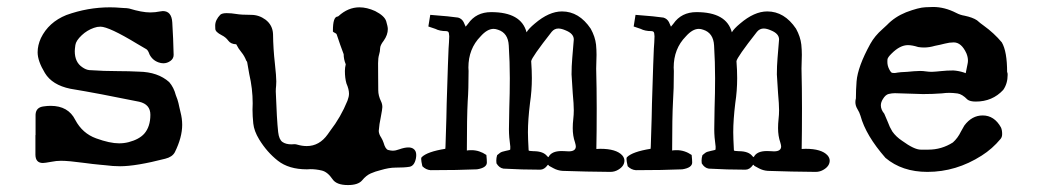

<svg xmlns="http://www.w3.org/2000/svg" viewBox="-20 -475 2970 548"><path d="M322.8 -0.5Q302.2 -0.5 280.8 -3.4Q272.9 -4.4 264.6 -4.9Q243.7 -6.8 222.2 -9.8Q175.8 -16.1 154.3 -16.1Q140.6 -16.1 126.5 -13.2Q107.9 -9.8 102.5 -9.8Q81.5 -9.8 81.1 -33.2V-89.4H81.5V-147.9Q82.5 -168.9 105 -171.4Q115.2 -172.9 124.5 -172.9Q174.8 -172.9 194.8 -132.8Q215.3 -94.2 254.4 -80.1Q293.5 -65.9 319.8 -65.9Q334 -65.9 347.2 -69.3Q377 -77.1 391.6 -93.3Q409.2 -113.3 409.2 -147.5Q409.2 -177.2 377.4 -184.6Q260.7 -208.5 180.7 -221.7Q128.9 -232.4 108.2 -266.6Q87.4 -300.8 87.4 -325.7Q87.4 -345.7 96.7 -366.2Q118.7 -411.6 169.4 -432.1Q230.5 -454.1 293.9 -454.1Q309.6 -454.1 325.7 -452.6L333.5 -452.1Q341.3 -452.1 348.6 -450.7Q385.3 -439.5 408.7 -439.5Q422.9 -439.5 437 -442.4L444.8 -443.4Q469.7 -443.4 471.7 -411.1Q474.6 -364.7 475.6 -318.4Q475.6 -307.6 466.3 -301Q457 -294.4 446.3 -294.4Q439.5 -294.4 432.6 -296.9Q414.6 -303.2 406.2 -320.8Q406.2 -321.8 405.8 -322.3Q402.3 -331.5 397.9 -334.5L372.1 -349.6Q291 -398.9 266.6 -398.9Q257.3 -398.9 248 -395.5Q228.5 -388.7 213.4 -374.5Q196.8 -358.9 195.1 -346.4Q193.4 -334 193.4 -329.1Q193.4 -297.4 214.8 -283.2Q225.1 -275.9 234.9 -274.9Q276.4 -272 317.9 -272Q347.2 -272 376.5 -270.5Q430.7 -269.5 462.9 -240.7Q476.1 -225.6 481.9 -203.1L486.3 -191.4Q489.7 -180.7 491.7 -169.9L495.1 -155.3Q500 -136.7 500 -118.7Q500 -83 479 -40.5Q471.7 -26.9 451.7 -22Q368.2 -0.5 322.8 -0.5Z M973.1 53.2Q940.4 53.2 929.2 36.6Q915 15.6 898.4 11.7Q881.8 7.8 866.2 7.8L856 8.3Q804.2 8.3 772.9 -16.4Q741.7 -41 719.7 -77.1Q705.1 -101.1 702.9 -122.6Q700.7 -144 700.7 -162.1L701.2 -180.2Q701.2 -221.7 691.4 -263.7Q688 -280.8 685.5 -297.4Q684.1 -301.3 683.1 -301.3Q677.7 -315.4 669.2 -325.7Q660.6 -335.9 654.3 -348.6Q638.7 -349.1 631.6 -358.9Q624.5 -368.7 612.8 -374.5Q594.7 -383.8 594.5 -392.6Q594.2 -401.4 594.2 -401.9Q594.2 -418 608.9 -433.1Q614.3 -437.5 627 -437.5Q640.1 -437.5 654.3 -435.1Q668.5 -432.6 696.8 -432.6Q719.2 -432.6 737.8 -418.9Q758.3 -403.3 759.3 -377.4Q759.8 -335.4 764.6 -293.5Q768.6 -256.8 768.6 -242.7L768.1 -230.5Q767.1 -222.2 767.1 -213.9Q770 -133.8 773.9 -98.1Q776.4 -76.7 786.1 -69.8Q795.9 -63 812 -63L820.3 -63.5Q824.7 -63.5 829.1 -62Q842.8 -58.1 855.5 -58.1Q891.6 -58.1 915.5 -91.8L922.4 -101.6Q952.6 -140.6 971.7 -187.5Q976.1 -199.2 976.1 -207.5Q976.1 -220.2 968.8 -236.8Q964.4 -252 964.4 -272.5Q964.4 -281.7 966.8 -291.5Q960.9 -305.7 960.9 -320.3Q951.2 -345.7 940.9 -377Q940.4 -378.9 936.3 -380.9Q932.1 -382.8 930.2 -384.8V-387.7Q930.2 -426.3 942.9 -427.7Q944.8 -427.7 946.3 -429.2Q973.6 -454.1 1005.9 -454.1Q1027.3 -454.1 1050.8 -443.4Q1077.6 -429.7 1082.3 -414.3Q1086.9 -398.9 1086.9 -392.1Q1086.9 -375.5 1075.2 -358.9Q1064.9 -345.7 1064.9 -336.9Q1064.9 -328.6 1062 -319.1Q1059.1 -309.6 1059.1 -294.4Q1059.1 -274.4 1059.3 -256.1Q1059.6 -237.8 1059.6 -217.3Q1059.6 -202.1 1067.4 -186Q1071.3 -178.2 1071.3 -169.4Q1071.3 -164.1 1066.9 -141.1Q1062.5 -121.1 1061 -101.1Q1061.5 -91.8 1067.9 -82.5Q1072.3 -75.2 1074.7 -67.9Q1080.1 -48.8 1088.1 -46.9Q1096.2 -44.9 1100.6 -44.9Q1109.4 -44.9 1119.6 -48.8Q1134.8 -54.2 1145.5 -54.2Q1153.8 -54.2 1159.2 -50.8Q1168 -45.4 1168 -32.7Q1168 -27.8 1167 -22.5Q1162.6 -1.5 1148.9 1Q1135.3 3.4 1108.4 3.4Q1090.3 3.4 1065.9 10.7Q1051.3 14.2 1038.1 20Q1024.9 25.9 1013.7 39.6Q1002.4 53.2 973.1 53.2Z M1545.4 -26.4Q1553.7 -43.9 1583 -43.9Q1588.9 -43.9 1594.2 -43.5Q1596.7 -43 1603 -43Q1623.5 -43 1623.5 -57.1Q1623.5 -60.5 1621.1 -68.8Q1614.7 -86.9 1614.7 -109.4Q1614.7 -122.1 1616.2 -134.8Q1617.7 -147.5 1617.7 -160.2Q1617.7 -177.2 1614.7 -209Q1612.8 -235.4 1611.3 -262.7Q1611.3 -286.1 1613.3 -309.1L1617.7 -362.3Q1617.7 -378.9 1594.7 -388.2Q1582.5 -393.6 1573.7 -393.6Q1562.5 -393.6 1554.7 -384.3Q1497.1 -311 1496.1 -300.3Q1498 -274.4 1498 -252Q1498 -215.8 1492.7 -180.7Q1486.8 -132.8 1486.8 -97.7Q1486.8 -82 1488.8 -45.9Q1488.8 -43.9 1502.4 -43.5Q1531.2 -43.5 1542 -28.8ZM1722.2 15.6Q1652.8 15.1 1585.4 12.7Q1571.8 11.7 1560.1 5.4L1547.4 -1.5L1544.4 -4.9Q1543.9 -4.9 1543 -3.9Q1533.7 9.3 1521.5 9.3Q1469.7 9.3 1417 6.3Q1404.8 4.4 1397 -8.8L1396.5 -16.6Q1396.5 -24.4 1398.9 -32.2Q1402.8 -35.2 1407 -38.6Q1411.1 -42 1423.3 -44.4Q1435.5 -46.9 1436 -47.6Q1436.5 -48.3 1436.5 -56.6Q1432.6 -84 1432.6 -106L1433.6 -166Q1435.1 -208.5 1435.1 -252Q1435.1 -297.4 1432.1 -345.2Q1430.2 -380.9 1401.4 -390.1Q1394.5 -392.6 1388.7 -392.6Q1370.6 -392.6 1351.6 -371.1Q1316.9 -335.9 1316.9 -282.2L1317.4 -272.5Q1317.4 -219.2 1314.9 -186Q1312.5 -141.1 1312.5 -45.4Q1316.4 -46.4 1325.7 -46.4Q1348.1 -46.4 1368.2 -32.7Q1369.6 -18.6 1369.6 -11.2Q1369.6 3.9 1341.3 8.3Q1287.1 10.7 1209 10.7Q1195.8 9.8 1185.5 -0.5Q1182.1 -15.1 1182.1 -21.5Q1182.1 -24.9 1183.6 -26.4Q1199.2 -42 1251 -50.3Q1251.5 -52.7 1251.5 -56.6Q1254.9 -159.2 1254.9 -179.2Q1259.3 -320.8 1260.3 -336.4Q1261.7 -354 1262.2 -371.6Q1261.7 -382.3 1259.3 -384.3Q1256.8 -386.2 1253.4 -386.2Q1234.9 -386.2 1222.7 -392.6L1202.6 -399.4L1208 -432.6Q1266.1 -428.2 1287.6 -424.8Q1297.9 -421.9 1303.2 -412.1L1309.1 -398.9L1315.9 -407.2Q1338.9 -440.4 1381.8 -440.4Q1467.8 -440.4 1482.9 -382.8Q1488.8 -393.1 1506.3 -407.7Q1546.9 -442.4 1584 -442.4Q1632.8 -442.4 1666 -393.1Q1678.7 -370.1 1681.2 -347.7Q1682.6 -332.5 1682.6 -318.4L1681.6 -279.3Q1683.1 -223.1 1683.1 -166Q1683.1 -96.2 1682.1 -49.8L1693.4 -50.3Q1738.8 -50.3 1755.9 -31.7Q1762.2 -24.4 1762.2 -16.6Q1762.2 -1.5 1745.6 8.8Q1734.9 15.6 1722.2 15.6Z M2131.3 -26.4Q2139.6 -43.9 2168.9 -43.9Q2174.8 -43.9 2180.2 -43.5Q2182.6 -43 2189 -43Q2209.5 -43 2209.5 -57.1Q2209.5 -60.5 2207 -68.8Q2200.7 -86.9 2200.7 -109.4Q2200.7 -122.1 2202.1 -134.8Q2203.6 -147.5 2203.6 -160.2Q2203.6 -177.2 2200.7 -209Q2198.7 -235.4 2197.3 -262.7Q2197.3 -286.1 2199.2 -309.1L2203.6 -362.3Q2203.6 -378.9 2180.7 -388.2Q2168.5 -393.6 2159.7 -393.6Q2148.4 -393.6 2140.6 -384.3Q2083 -311 2082 -300.3Q2084 -274.4 2084 -252Q2084 -215.8 2078.6 -180.7Q2072.8 -132.8 2072.8 -97.7Q2072.8 -82 2074.7 -45.9Q2074.7 -43.9 2088.4 -43.5Q2117.2 -43.5 2127.9 -28.8ZM2308.1 15.6Q2238.8 15.1 2171.4 12.7Q2157.7 11.7 2146 5.4L2133.3 -1.5L2130.4 -4.9Q2129.9 -4.9 2128.9 -3.9Q2119.6 9.3 2107.4 9.3Q2055.7 9.3 2002.9 6.3Q1990.7 4.4 1982.9 -8.8L1982.4 -16.6Q1982.4 -24.4 1984.9 -32.2Q1988.8 -35.2 1992.9 -38.6Q1997.1 -42 2009.3 -44.4Q2021.5 -46.9 2022 -47.6Q2022.5 -48.3 2022.5 -56.6Q2018.6 -84 2018.6 -106L2019.5 -166Q2021 -208.5 2021 -252Q2021 -297.4 2018.1 -345.2Q2016.1 -380.9 1987.3 -390.1Q1980.5 -392.6 1974.6 -392.6Q1956.5 -392.6 1937.5 -371.1Q1902.8 -335.9 1902.8 -282.2L1903.3 -272.5Q1903.3 -219.2 1900.9 -186Q1898.4 -141.1 1898.4 -45.4Q1902.3 -46.4 1911.6 -46.4Q1934.1 -46.4 1954.1 -32.7Q1955.6 -18.6 1955.6 -11.2Q1955.6 3.9 1927.2 8.3Q1873 10.7 1794.9 10.7Q1781.7 9.8 1771.5 -0.5Q1768.1 -15.1 1768.1 -21.5Q1768.1 -24.9 1769.5 -26.4Q1785.2 -42 1836.9 -50.3Q1837.4 -52.7 1837.4 -56.6Q1840.8 -159.2 1840.8 -179.2Q1845.2 -320.8 1846.2 -336.4Q1847.7 -354 1848.1 -371.6Q1847.7 -382.3 1845.2 -384.3Q1842.8 -386.2 1839.4 -386.2Q1820.8 -386.2 1808.6 -392.6L1788.6 -399.4L1793.9 -432.6Q1852.1 -428.2 1873.5 -424.8Q1883.8 -421.9 1889.2 -412.1L1895 -398.9L1901.9 -407.2Q1924.8 -440.4 1967.8 -440.4Q2053.7 -440.4 2068.8 -382.8Q2074.7 -393.1 2092.3 -407.7Q2132.8 -442.4 2169.9 -442.4Q2218.8 -442.4 2252 -393.1Q2264.6 -370.1 2267.1 -347.7Q2268.6 -332.5 2268.6 -318.4L2267.6 -279.3Q2269 -223.1 2269 -166Q2269 -96.2 2268.1 -49.8L2279.3 -50.3Q2324.7 -50.3 2341.8 -31.7Q2348.1 -24.4 2348.1 -16.6Q2348.1 -1.5 2331.5 8.8Q2320.8 15.6 2308.1 15.6Z M2736.3 -266.1 2741.7 -293Q2742.7 -297.4 2742.7 -302.2Q2742.7 -312 2738.3 -322.8Q2724.1 -354 2702.1 -354Q2689.9 -354 2677 -350.6Q2664.1 -347.2 2648.4 -344.2Q2632.3 -339.4 2617.2 -339.4Q2608.9 -339.4 2600.6 -340.8Q2583.5 -346.2 2571.3 -346.2Q2548.8 -346.2 2524.9 -322.3Q2513.2 -311 2512.9 -304.9Q2512.7 -298.8 2512.7 -298.3Q2512.7 -287.6 2517.8 -277.6Q2522.9 -267.6 2526.4 -267.1Q2529.8 -266.6 2532.2 -266.6Q2536.1 -266.6 2541.5 -267.8Q2546.9 -269 2569.8 -270Q2587.4 -272 2606 -272.5Q2614.7 -272.5 2623 -271.2Q2631.3 -270 2639.6 -270Q2651.9 -270.5 2665 -272Q2682.6 -273.9 2701.2 -273.9Q2716.3 -272.9 2731 -268.1ZM2627 15.6Q2554.7 15.6 2507.3 -24.4Q2451.2 -88.4 2436 -144.5Q2433.1 -154.3 2427.2 -163.8Q2421.4 -173.3 2421.4 -183.6Q2421.4 -189 2422.9 -194.3Q2422.9 -218.3 2424.8 -242.7Q2428.2 -284.7 2463.9 -349.6Q2476.6 -372.6 2499 -392.1L2511.7 -403.8Q2533.7 -426.8 2565.9 -439.9Q2602.1 -453.6 2621.1 -454.3Q2640.1 -455.1 2643.1 -455.1Q2676.3 -455.1 2709.5 -438Q2720.7 -432.1 2732.9 -430.2Q2756.3 -425.3 2768.6 -417Q2777.8 -408.7 2787.6 -401.9Q2817.4 -380.4 2839.4 -354Q2854.5 -328.1 2854.5 -268.6Q2856 -268.6 2856 -261.7Q2856 -236.3 2843.3 -218.3Q2812.5 -185.1 2765.1 -185.1Q2748.5 -185.1 2741.2 -190.9Q2726.1 -206.5 2712.6 -208.3Q2699.2 -210 2689.5 -210Q2679.2 -210 2668.5 -208.5Q2641.6 -206.5 2614.3 -206.5Q2604 -206.5 2534.2 -209Q2525.4 -209 2516.4 -206.8Q2507.3 -204.6 2500 -192.4Q2494.1 -183.1 2494.1 -174.3Q2494.1 -162.1 2503.9 -150.4Q2509.3 -138.7 2513.7 -127.4Q2519 -112.3 2526.9 -99.6Q2537.6 -84.5 2554.7 -73.2Q2589.4 -47.9 2607.9 -47.9H2629.9Q2667.5 -47.9 2699.7 -68.4Q2713.9 -81.1 2722.7 -99.6L2732.4 -116.7Q2753.9 -145.5 2784.7 -145.5Q2817.9 -145.5 2836.9 -111.3Q2840.3 -104 2840.3 -92.3Q2840.3 -84 2835.9 -78.6Q2812.5 -50.3 2781.7 -30.8Q2709 15.6 2627 15.6Z"/></svg>

Font: X Typewriter
Style: Regular
Weight: 400
Monospace: yes
Designer: GGBot
Version: 0.50